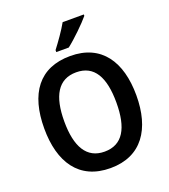

<svg xmlns="http://www.w3.org/2000/svg" viewBox="-166 -1055 1042 1184"><g transform="rotate(-20 355.0 -463.5)"><path d="M523 -928V-937H384C359 -892 317 -833 284 -790V-777H366C414 -814 492 -890 523 -928ZM657 -358C657 -579 560 -725 356 -725C151 -725 53 -587 53 -359C53 -139 148 10 355 10C560 10 657 -138 657 -358ZM184 -358C184 -524 237 -618 356 -618C474 -618 526 -525 526 -358C526 -191 474 -98 355 -98C238 -98 184 -192 184 -358Z"/></g></svg>

Font: Noto Sans Thai Looped SemiCondensed SemiBold
Style: Regular
Weight: 600
Width: 4
Designer: Sasikarn Vongin, Ben Mitchell
Foundry: The Fontpad Ltd
Version: Version 1.001